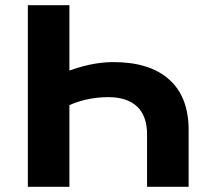

<svg xmlns="http://www.w3.org/2000/svg" viewBox="-20 -720 789 740"><path d="M546.8 0V-201.3Q546.8 -273.1 508.3 -309.4Q469.7 -345.6 397 -345.6Q352 -345.6 308.6 -335.4Q265.3 -325.2 228 -305.1L224.4 -439.1Q276.6 -460.3 324.8 -470.5Q372.9 -480.7 416.8 -480.7Q557.3 -480.7 632.2 -413.4Q707 -346.2 707 -219.4V0ZM87.3 0V-700H247.5V0Z"/></svg>

Font: Montserrat Alternates Thin
Style: Regular
Weight: 100
Designer: Julieta Ulanovsky
Foundry: Julieta Ulanovsky
Version: Version 9.000